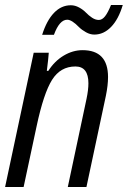

<svg xmlns="http://www.w3.org/2000/svg" viewBox="-32 -744 508 764"><path d="M343.3 -606.4Q326.7 -606.4 310.1 -615.7Q293.5 -625 282.7 -635.7Q253.9 -665.5 235.4 -665.5Q204.6 -665.5 182.6 -605.5H135.7Q153.8 -662.6 182.9 -692.9Q211.9 -723.1 250 -723.1Q266.6 -723.1 283 -714.1Q299.3 -705.1 310.1 -693.8Q320.8 -682.6 334.2 -673.6Q347.7 -664.6 361.1 -664.6Q374.5 -664.6 386 -679.2Q397.5 -693.8 409.7 -724.1H456.5Q439.5 -667 409.9 -636.7Q380.4 -606.4 343.3 -606.4ZM162.1 -534.2Q160.6 -511.2 154.3 -461.9H160.2Q185.1 -501 221.4 -522.7Q257.8 -544.4 296.4 -544.4Q397.9 -544.4 397.9 -437.5Q397.9 -404.8 389.2 -362.3L312 0H237.8L312.5 -351.6Q319.8 -386.7 319.8 -412.6Q319.8 -479.5 268.1 -479.5Q208.5 -479.5 175 -426Q141.6 -372.6 113.8 -242.2L62 0H-11.7L102.1 -534.2Z"/></svg>

Font: Open Sans Hebrew Condensed
Style: Italic
Weight: 400
Width: 3
Italic angle: -12°
Foundry: Ascender Corporation, Yanek Iontef
Version: Version 2.001;PS 002.001;hotconv 1.0.70;makeotf.lib2.5.58329